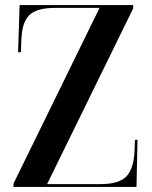

<svg xmlns="http://www.w3.org/2000/svg" viewBox="-20 -734 598 754"><path d="M33 0V-13L371 -703H197Q125 -703 96 -675.5Q67 -648 64 -581L62 -529H51L57 -714H503V-701L165 -11H375Q444 -11 473.5 -38.5Q503 -66 508 -133L510 -185H520L516 0Z"/></svg>

Font: Noto Serif Display Condensed SemiBold
Style: Regular
Weight: 600
Width: 3
Designer: Monotype Design Team
Foundry: Monotype Imaging Inc.
Version: Version 2.009